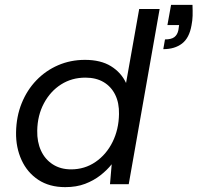

<svg xmlns="http://www.w3.org/2000/svg" viewBox="-20 -757 812 789"><path d="M248 12Q183 12 137.5 -18Q92 -48 68.5 -99.5Q45 -151 46 -213Q47 -278 69 -332.5Q91 -387 129.5 -427Q168 -467 219 -489Q270 -511 329 -511Q394 -511 436 -485Q478 -459 498 -416L552 -720H636L509 0H432L439 -82Q420 -58 392.5 -36.5Q365 -15 329.5 -1.5Q294 12 248 12ZM272 -61Q328 -61 372.5 -91.5Q417 -122 442.5 -173.5Q468 -225 469 -288Q470 -334 453.5 -367.5Q437 -401 406 -419.5Q375 -438 331 -438Q275 -438 231 -410Q187 -382 160.5 -332.5Q134 -283 133 -220Q132 -174 148.5 -138Q165 -102 197 -81.5Q229 -61 272 -61ZM651 -555 658 -595Q684 -595 696.5 -604.5Q709 -614 713 -633L716 -654H668L683 -737H771Q772 -711 771.5 -692Q771 -673 767 -653Q758 -601 728 -578Q698 -555 651 -555Z"/></svg>

Font: DM Sans 20pt
Style: Italic
Weight: 400
Italic angle: -10°
Version: Version 4.004;gftools[0.9.30]